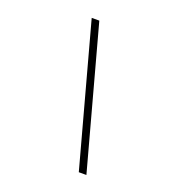

<svg xmlns="http://www.w3.org/2000/svg" viewBox="-142 -811 934 1020"><g transform="rotate(20 325.0 -301.0)"><path d="M418 96 202 -698H245L461 96Z"/></g></svg>

Font: Azeret Mono Thin
Style: Italic
Weight: 100
Italic angle: -12°
Designer: Martin Vácha
Foundry: Displaay
Version: Version 1.000; Glyphs 3.0.3, build 3074